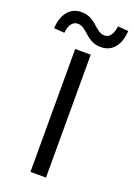

<svg xmlns="http://www.w3.org/2000/svg" viewBox="-204 -902 672 963"><g transform="rotate(20 132.0 -420.5)"><path d="M90 0V-656H173V0ZM207 -709Q179 -709 158.5 -719.5Q138 -730 122.5 -744.5Q107 -759 92 -769.5Q77 -780 59 -780Q40 -780 27 -763Q14 -746 11 -714L-45 -718Q-42 -775 -15 -808Q12 -841 57 -841Q85 -841 105.5 -830.5Q126 -820 141.5 -805.5Q157 -791 172 -780.5Q187 -770 205 -770Q224 -770 236.5 -787Q249 -804 253 -836L309 -832Q306 -774 279 -741.5Q252 -709 207 -709Z"/></g></svg>

Font: Mada
Style: Regular
Weight: 400
Designer: Khaled Hosny
Version: Version 1.5